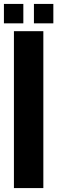

<svg xmlns="http://www.w3.org/2000/svg" viewBox="-31 -959 292 979"><path d="M40 0V-800H190V0ZM142 -840V-939H241V-840ZM-11 -840V-939H88V-840Z"/></svg>

Font: Big Shoulders Stencil Display Black
Style: Regular
Weight: 900
Designer: Patric King
Foundry: XO Type Co
Version: Version 1.000